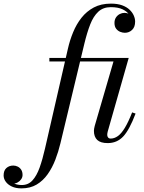

<svg xmlns="http://www.w3.org/2000/svg" viewBox="-205 -780 794 1060"><path d="M-87 260Q-117.5 260 -139.5 249.8Q-161.5 239.5 -173.2 223.2Q-185 207 -185 188.5Q-185 161.5 -169.8 147.8Q-154.5 134 -131.5 134Q-119 134 -107.2 139.8Q-95.5 145.5 -88 157Q-80.5 168.5 -80.5 186Q-80.5 198.5 -88 209.5Q-95.5 220.5 -107.8 227.2Q-120 234 -133.5 234Q-144.5 234 -156.2 230Q-168 226 -176 216Q-184 206 -184 188.5H-165Q-165 202.5 -154.2 214.5Q-143.5 226.5 -125.2 234Q-107 241.5 -84.5 241.5Q-49 241.5 -25.8 216Q-2.5 190.5 13.8 145Q30 99.5 43.5 40L170 -511.5Q180.5 -558 198.8 -602.2Q217 -646.5 245 -682Q273 -717.5 313 -738.8Q353 -760 407.5 -760Q443.5 -760 469 -750.8Q494.5 -741.5 510.2 -726.5Q526 -711.5 533.5 -694.2Q541 -677 541 -661Q541 -630.5 524.2 -614.8Q507.5 -599 484.5 -599Q472 -599 458.8 -604.2Q445.5 -609.5 436.2 -621.5Q427 -633.5 427 -653.5Q427 -671 435.2 -683.5Q443.5 -696 456.2 -702.5Q469 -709 482.5 -709Q493 -709 506.5 -704.2Q520 -699.5 530 -689Q540 -678.5 540 -661H521Q521 -680 509 -698.2Q497 -716.5 471.8 -728.5Q446.5 -740.5 407 -740.5Q364.5 -740.5 337.5 -715.2Q310.5 -690 293 -645Q275.5 -600 261 -540L128.5 11.5Q117.5 57.5 100.5 101.8Q83.5 146 58.2 181.8Q33 217.5 -2.5 238.8Q-38 260 -87 260ZM389.5 10Q350.5 10 332 -7.2Q313.5 -24.5 313.5 -58Q313.5 -62 314.8 -70.5Q316 -79 318 -85L421.5 -440.5H67.5V-460H505.5L389.5 -53Q387 -43 387 -35Q387 -27 391.8 -21Q396.5 -15 406 -15Q426.5 -15 445.8 -28.8Q465 -42.5 484.2 -74.2Q503.5 -106 524.5 -159.5L543.5 -153Q509.5 -63 475.2 -26.5Q441 10 389.5 10Z"/></svg>

Font: Bodoni Moda SC
Style: Italic
Weight: 400
Italic angle: -13°
Designer: Owen Earl
Foundry: indestructible type
Version: Version 2.005